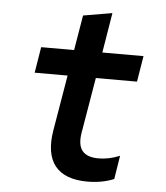

<svg xmlns="http://www.w3.org/2000/svg" viewBox="-52 -756 704 813"><g transform="rotate(5 300.0 -350.0)"><path d="M307 -193 347 -430H522L540 -540H365L393 -710L270 -689L245 -540H105L87 -430H227L187 -193C165 -60 221 10 349 10C390 10 430 3 462 -11L478 -111C447 -98 416 -92 388 -92C322 -92 296 -125 307 -193Z"/></g></svg>

Font: CommitMono
Style: Bold Italic
Weight: 700
Monospace: yes
Designer: Eigil Nikolajsen
Foundry: Eigil Nikolajsen
Version: Version 1.143